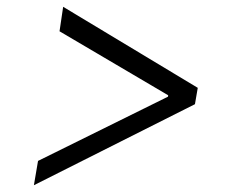

<svg xmlns="http://www.w3.org/2000/svg" viewBox="-20 -568 686 567"><path d="M555.7 -260.3 80.1 -21 92.3 -92.8 478.5 -283.7 475.6 -277.8 477.1 -291 480 -284.7 155.8 -475.6 166.5 -547.9 564 -308.6Z"/></svg>

Font: Inter 17pt Light
Style: Italic
Weight: 300
Italic angle: -9.3988°
Version: Version 4.001;git-66647c0bb